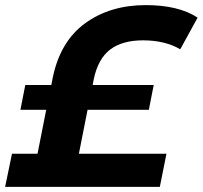

<svg xmlns="http://www.w3.org/2000/svg" viewBox="-44 -732 794 752"><path d="M323 -421 319 -399H558L539 -302H299L265 -130H608L582 0H-24L3 -130H103L137 -302H36L55 -399H157L162 -425Q191 -569 289 -640.5Q387 -712 527 -712Q655 -712 730 -663L662 -539Q602 -574 516 -574Q435 -574 387.5 -538Q340 -502 323 -421Z"/></svg>

Font: Idrija
Style: Bold Italic
Weight: 700
Italic angle: -11.3°
Designer: Julieta Ulanovsky
Foundry: Julieta Ulanovsky
Version: Version 7.200